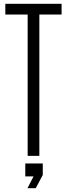

<svg xmlns="http://www.w3.org/2000/svg" viewBox="-20 -820 352 1010"><path d="M125.5 0V-743.5H8V-800H304V-743.5H187V0ZM124.5 170 156.5 108H113V40H205V100.5L168 170Z"/></svg>

Font: Big Shoulders Text Thin Light
Style: Regular
Weight: 300
Version: Version 2.002